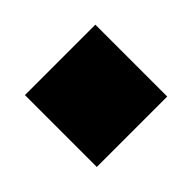

<svg xmlns="http://www.w3.org/2000/svg" viewBox="-60 -284 374 374"><g transform="rotate(45 127.5 -97.0)"><path d="M28 -194H226V0H28Z"/></g></svg>

Font: Notable
Style: Regular
Weight: 400
Designer: Multiple Designers
Foundry: Google, Inc.
Version: Version 1.100